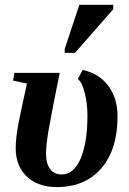

<svg xmlns="http://www.w3.org/2000/svg" viewBox="-20 -758 530 788"><path d="M213.4 9.8Q135.7 9.8 90.1 -33.4Q44.4 -76.7 44.4 -150.4Q44.4 -191.4 55.7 -250.7Q66.9 -310.1 90.8 -415L33.7 -427.2L39.1 -459H225.1Q195.8 -316.9 178.2 -217.3Q168.9 -157.7 168.9 -128.4Q168.9 -86.4 185.8 -64.2Q202.6 -42 232.9 -42Q283.2 -42 311 -107.4Q338.9 -172.9 338.9 -284.2Q338.9 -333 327.6 -377.2Q316.4 -421.4 299.3 -433.6L319.3 -470.7Q385.7 -457 424.1 -406.2Q462.4 -355.5 462.4 -280.8Q462.4 -144.5 396 -67.4Q329.6 9.8 213.4 9.8ZM245.6 -541V-557.1L305.7 -738.3H444.8V-720.2L287.6 -541Z"/></svg>

Font: Liberation Serif
Style: Bold Italic
Weight: 700
Italic angle: -16.333°
Designer: Steve Matteson
Foundry: Ascender Corporation
Version: Version 2.1.5